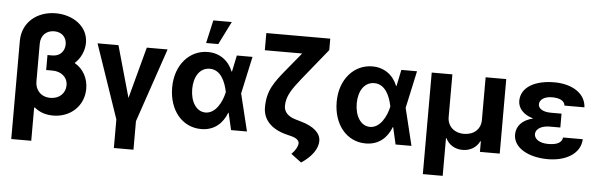

<svg xmlns="http://www.w3.org/2000/svg" viewBox="-57 -991 4362 1400"><g transform="rotate(5 2124.5 -291.0)"><path d="M60.4 -513.8V204.5H206.7V-37.6L211.3 -39.8C252.1 -5 300.1 7.5 349.1 7.5C474.4 7.5 573.2 -81 573.2 -208.1C573.2 -282.7 538.7 -350.5 472.7 -388.1C517.8 -428.6 541.9 -486.2 541.9 -541.9C541.9 -661.9 431.1 -737.2 304.7 -737.2C168.7 -737.2 60.7 -650.9 60.4 -513.8ZM206.7 -228V-504.6C206.7 -568.9 248.6 -605.5 304.7 -605.5C360.1 -605.5 395.6 -568.9 395.6 -518.1C395.6 -478.3 372.9 -428.6 302.2 -428.6H270.2V-318.9H316.8C377.8 -318.9 427.9 -282.3 427.9 -220.9C427.9 -164.1 384.9 -119.3 317.8 -119.3C247.9 -119.3 206.7 -168.7 206.7 -228Z M626.4 -545.5 811.4 -4.6V204.5H954.9V-4.6L1139.2 -545.5H986.9L885.7 -168.3L779.5 -545.5Z M1431.5 11.4C1530.2 12.1 1590.6 -46.9 1620 -124.3H1622.9L1651.3 0H1767.8L1701.3 -272.7L1760.7 -545.5H1646L1621.4 -427.9L1618.3 -424.7C1587.7 -502.5 1522 -552.6 1433.9 -552.6C1300.1 -552.6 1196.4 -438.6 1196.4 -272.7C1196.4 -105.8 1294 10.7 1431.5 11.4ZM1343 -273.8C1343 -366.1 1386.4 -432.2 1458.5 -432.2C1539.4 -432.2 1574.6 -345.9 1588.8 -274.1L1589.1 -272.7L1588.8 -271.3C1574.6 -202.8 1529.8 -111.5 1453.8 -111.5C1387.8 -111.5 1343 -180 1343 -273.8ZM1414.8 -616.8H1503.9L1588.1 -785.5H1452.8Z M2313.9 -727.3H1845.9V-601.6H2119.3L2018.8 -479.4C1931.8 -373.9 1883.2 -311.1 1883.2 -186.8C1883.2 -96.2 1945.7 -30.9 2058.6 -2.8L2095.2 6.4C2131 16 2150.9 33 2150.2 53.3C2149.5 74.6 2135.7 103.7 2104.8 134.2L2180.8 191.1C2257.1 139.9 2299.4 80.3 2299.4 23.1C2299.4 -34.1 2247.9 -80.6 2152.3 -107.2L2113.3 -118.6C2057.9 -134.2 2027.3 -166.5 2027.3 -210.2C2027.3 -281.2 2065 -335.2 2131.4 -418.3L2313.9 -643.5Z M2635.7 11.4C2734.4 12.1 2794.7 -46.9 2824.2 -124.3H2827.1L2855.5 0H2971.9L2905.5 -272.7L2964.8 -545.5H2850.1L2825.6 -427.9L2822.4 -424.7C2791.9 -502.5 2726.2 -552.6 2638.1 -552.6C2504.3 -552.6 2400.6 -438.6 2400.6 -272.7C2400.6 -105.8 2498.2 10.7 2635.7 11.4ZM2547.2 -273.8C2547.2 -366.1 2590.6 -432.2 2662.6 -432.2C2743.6 -432.2 2778.8 -345.9 2793 -274.1L2793.3 -272.7L2793 -271.3C2778.8 -202.8 2734 -111.5 2658 -111.5C2592 -111.5 2547.2 -180 2547.2 -273.8Z M3072.4 197.8H3217.7V-77.4H3221.9C3244 -30.2 3290.8 -3.2 3345.2 -3.2C3399.9 -3.2 3446.7 -30.2 3468.8 -77.4H3473V0H3617.9V-545.5H3467V-232.2C3467 -166.5 3418 -120.7 3345.2 -120.7C3273.1 -120.7 3224.1 -166.5 3223.7 -232.2V-545.5H3072.4Z M4041.5 -329.5H3964.1C3905.5 -329.5 3871.4 -350.9 3871.1 -383.5C3871.4 -414.8 3902.7 -442.5 3963.1 -442.5C4016.7 -442.5 4053.6 -425.8 4057.9 -389.9H4203.8C4198.9 -492.2 4099.1 -552.6 3970.5 -552.6C3828.5 -552.6 3726.6 -496.4 3726.2 -395.6C3726.2 -345.9 3762.1 -297.6 3838.8 -276.3C3754.6 -256.4 3717.3 -207 3717 -148.4C3717.3 -51.1 3828.1 9.9 3971.2 9.9C4096.6 9.9 4207.7 -47.2 4212 -157.3H4067.8C4062.5 -120.4 4030.9 -100.9 3963.4 -100.9C3897.7 -100.9 3861.9 -130 3861.2 -163C3861.9 -207.4 3910.9 -228 3964.1 -228H4041.5Z"/></g></svg>

Font: Margiela Sans
Style: Bold
Weight: 700
Designer: Stefan Endress, Andreas Faust
Version: Version 1.100;FEAKit 1.0